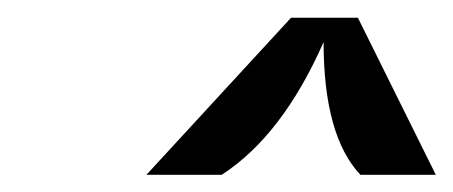

<svg xmlns="http://www.w3.org/2000/svg" viewBox="-20 -777 517 219"><path d="M312 -756.8H388.2L477.1 -577.6H391.1Q349.1 -622.1 349.1 -729Q302.2 -622.6 232.9 -577.6H147Z"/></svg>

Font: Modern Antiqua
Style: Book Oblique
Weight: 400
Italic angle: -12°
Designer: Wojciech Kalinowski "wmk69" (wmk69@o2.pl)
Foundry: Wojciech Kalinowski "wmk69" (wmk69@o2.pl)
Version: Version 3.1.0; 2021-05-28